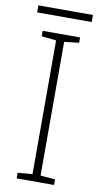

<svg xmlns="http://www.w3.org/2000/svg" viewBox="-93 -872 480 915"><g transform="rotate(10 147.0 -415.0)"><path d="M238 0H57V-27L128 -33V-680L57 -688V-714H238V-688L167 -680V-33L238 -27ZM280 -830V-796H16V-830Z"/></g></svg>

Font: Noto Sans Thai ExtraLight
Style: Regular
Weight: 200
Designer: Monotype Design Team
Foundry: Monotype Imaging Inc.
Version: Version 2.001; ttfautohint (v1.8.4.7-5d5b)